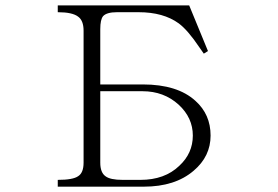

<svg xmlns="http://www.w3.org/2000/svg" viewBox="-20 -698 1040 719"><path d="M196.3 1H518.6Q635.7 1 705.1 -58.6Q768.6 -112.3 768.6 -190.4Q768.6 -269.5 711.9 -320.3Q644.5 -381.8 514.6 -381.8H355.5V-588.9Q355.5 -625 366.2 -637.7Q379.9 -652.3 418 -652.3H499Q591.8 -652.3 649.4 -610.4Q683.6 -585 727.5 -519.5L743.2 -497.1L758.8 -506.8L688.5 -677.7H196.3V-652.3Q251 -652.3 272.5 -635.7Q293 -621.1 293 -583V-88.9Q293 -50.8 272.5 -38.1Q252.9 -24.4 196.3 -24.4ZM355.5 -356.4H513.7Q593.8 -356.4 649.4 -305.7Q702.1 -256.8 702.1 -190.4Q702.1 -124 651.4 -77.1Q596.7 -24.4 505.9 -24.4H439.5Q392.6 -24.4 375 -38.1Q355.5 -51.8 355.5 -88.9Z"/></svg>

Font: BatangChe
Style: Regular
Weight: 400
Monospace: yes
Version: Version 2.21